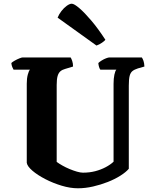

<svg xmlns="http://www.w3.org/2000/svg" viewBox="-20 -1013 824 1033"><path d="M399 0Q358 0 311.5 -14Q265 -28 223.5 -49.5Q182 -71 154.5 -94.5Q127 -118 124 -137V-563Q124 -591 129.5 -611.5Q135 -632 141 -638H53Q50 -643 46 -652.5Q42 -662 41 -674Q47 -680 59.5 -687Q72 -694 84.5 -699Q97 -704 102 -704H360Q364 -698 368.5 -685Q373 -672 373 -655L330 -642Q315 -638 305 -629.5Q295 -621 290 -604Q285 -587 285 -556V-142Q297 -133 315.5 -122.5Q334 -112 354.5 -103.5Q375 -95 394 -89.5Q413 -84 426 -84Q462 -84 492.5 -92Q523 -100 548.5 -113.5Q574 -127 591 -143V-562Q591 -591 595.5 -611.5Q600 -632 606 -638H520Q516 -643 513 -652.5Q510 -662 509 -674Q515 -680 527 -687.5Q539 -695 551 -699.5Q563 -704 569 -704H743Q748 -697 752 -685.5Q756 -674 757 -655L722 -645Q703 -639 692.5 -630.5Q682 -622 677.5 -604.5Q673 -587 673 -552V-105Q658 -87 628 -68Q598 -49 560 -34Q522 -19 480.5 -9.5Q439 0 399 0ZM499 -768 290 -918Q297 -936 310.5 -953.5Q324 -971 339.5 -982Q355 -993 366 -993Q379 -993 407 -969Q435 -945 471.5 -902Q508 -859 547 -799Q543 -793 528.5 -783Q514 -773 499 -768Z"/></svg>

Font: Texturina Medium 12pt ExtraBold
Style: Regular
Weight: 800
Version: Version 1.002